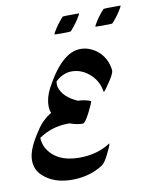

<svg xmlns="http://www.w3.org/2000/svg" viewBox="-78 -728 642 797"><g transform="rotate(-10 242.5 -329.5)"><path d="M161.6 9.3Q85.9 9.3 40.5 -32.2Q11.2 -58.1 11.2 -100.1Q11.2 -145.5 60.1 -216.8Q84.5 -255.9 123.5 -279.3Q118.2 -292 118.2 -310.1Q118.2 -345.2 138.7 -383.8Q211.4 -519.5 289.1 -519.5Q301.3 -519.5 314.5 -516.6Q352.5 -505.9 376 -477.5Q399.4 -449.2 403.8 -409.7V-408.7Q403.8 -395.5 382.3 -363.8Q378.4 -358.9 376 -355Q375 -352.5 364.7 -338.4Q356.4 -327.1 354.5 -327.1Q353.5 -327.1 353.5 -328.1Q347.7 -369.1 318.8 -398.4Q282.7 -434.1 237.3 -434.1Q205.1 -434.1 175.8 -410.6L169.9 -405.3Q167.5 -403.8 167.5 -392.6Q167.5 -386.2 168.9 -379.9Q182.6 -335.4 242.2 -309.6Q270 -309.1 295.9 -298.8Q295.9 -292.5 277.3 -255.4Q256.3 -213.4 246.1 -212.4Q221.2 -212.4 191.4 -223.1H184.1Q117.7 -223.1 61.5 -185.1Q61.5 -164.6 71.8 -143.1Q109.4 -75.7 208 -75.7Q283.2 -75.7 338.9 -112.3H339.4Q339.8 -112.3 339.8 -111.8Q339.8 -108.4 333.5 -93.3Q327.6 -80.1 326.7 -79.1Q324.2 -74.7 321.8 -68.8Q306.6 -37.6 293.5 -27.8Q236.3 9.3 161.6 9.3ZM226.6 -596.7Q193.8 -596.7 193.8 -597.7Q193.8 -598.6 195.6 -602.8Q197.3 -606.9 198.7 -608.4Q213.4 -633.8 233.9 -657.2Q233.9 -657.7 234.9 -658.4Q235.8 -659.2 237.3 -661.1Q238.8 -663.1 240.7 -664.6Q242.7 -666 308.6 -666Q309.1 -666 309.1 -665Q309.1 -664.1 307.4 -659.9Q305.7 -655.8 304.2 -654.3Q289.6 -628.9 269 -605.5Q269 -605 268.1 -604Q267.1 -603 265.6 -601.3Q264.2 -599.6 262.2 -598.1Q260.3 -596.7 226.6 -596.7ZM393.6 -599.1Q366.7 -599.1 366.7 -599.6Q366.7 -601.1 368.2 -604.5L371.6 -610.8Q386.2 -636.2 406.7 -659.7L407.7 -660.6Q408.7 -661.6 410.2 -663.6Q411.6 -665.5 413.6 -666.7Q415.5 -668 484.4 -668Q484.9 -668 484.9 -667.5Q484.9 -666.5 483.2 -662.4Q481.4 -658.2 480 -656.7Q465.3 -631.3 444.8 -607.9Q444.8 -607.4 443.8 -606.4Q442.9 -605.5 441.4 -603.8Q439.9 -602.1 438 -600.6Q436 -599.1 393.6 -599.1Z"/></g></svg>

Font: Terrible Cursive
Style: Regular
Weight: 400
Designer: GGBotNet
Foundry: GGBotNet
Version: 1.00